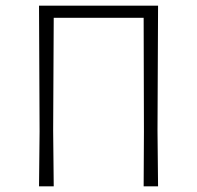

<svg xmlns="http://www.w3.org/2000/svg" viewBox="-20 -659 697 679"><path d="M118 0 120 -194 118 -639H539L537 -197L539 0H488L489 -194L488 -596H170L168 -197L170 0Z"/></svg>

Font: Alegreya Sans SC Light
Style: Regular
Weight: 300
Designer: Juan Pablo del Peral
Foundry: Huerta Tipografica
Version: Version 2.007